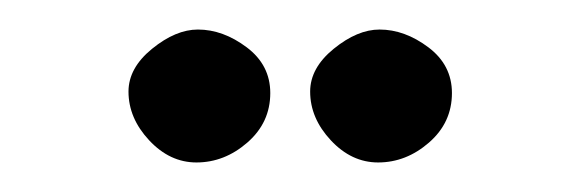

<svg xmlns="http://www.w3.org/2000/svg" viewBox="-20 -675 386 130"><path d="M237 -655Q254 -655 270 -643Q286 -631 286 -612Q286 -592 270.5 -578.5Q255 -565 236 -565Q218 -565 204 -580Q190 -595 190 -613Q190 -629 206 -642Q222 -655 237 -655ZM114 -655Q131 -655 147 -643Q163 -631 163 -612Q163 -592 147.5 -578.5Q132 -565 113 -565Q95 -565 81 -580Q67 -595 67 -613Q67 -629 83 -642Q99 -655 114 -655Z"/></svg>

Font: Germanica
Style: Regular
Weight: 400
Designer: Peter Wiegel
Foundry: Peter Wiegel